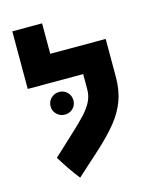

<svg xmlns="http://www.w3.org/2000/svg" viewBox="-108 -750 689 853"><g transform="rotate(-15 236.5 -323.0)"><path d="M154 30Q132 2 113 -26Q94 -54 77 -82Q130 -132 169 -167.5Q208 -203 234 -231Q260 -259 273 -285Q286 -311 286 -342V-411H31V-676H168V-536H423V-362Q423 -300 405 -252Q387 -204 352.5 -161.5Q318 -119 268 -73Q218 -27 154 30ZM162 -258Q140 -258 124.5 -273Q109 -288 109 -309Q109 -332 124.5 -347Q140 -362 162 -362Q184 -362 199 -347Q214 -332 214 -309Q214 -288 199 -273Q184 -258 162 -258Z"/></g></svg>

Font: Secular One
Style: Regular
Weight: 400
Designer: Michal Sahar
Foundry: Hagilda
Version: Version 1.002; ttfautohint (v1.8.4.7-5d5b);gftools[0.9.29]